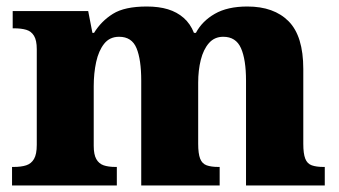

<svg xmlns="http://www.w3.org/2000/svg" viewBox="-20 -570 1043 590"><path d="M17 0V-57H22Q45 -57 60.5 -62Q76 -67 84.5 -81.5Q93 -96 93 -125V-419Q93 -446 84.5 -460Q76 -474 60.5 -478.5Q45 -483 23 -483H19V-536H251L264 -469H269Q291 -505 327 -527.5Q363 -550 431 -550Q468 -550 496 -541.5Q524 -533 544.5 -515Q565 -497 576 -469H582Q601 -505 640 -527.5Q679 -550 740 -550Q822 -550 867 -504.5Q912 -459 912 -358V-128Q912 -98 918 -82.5Q924 -67 938 -62Q952 -57 974 -57H978V0H736V-322Q736 -387 720.5 -422Q705 -457 666 -457Q639 -457 622 -437.5Q605 -418 597 -386Q589 -354 589 -316V-128Q589 -98 595 -82.5Q601 -67 615 -62Q629 -57 651 -57H655V0H414V-322Q414 -387 399.5 -422Q385 -457 346 -457Q317 -457 300 -435.5Q283 -414 275.5 -379.5Q268 -345 268 -305V-122Q268 -95 276 -81Q284 -67 298.5 -62Q313 -57 335 -57H339V0Z"/></svg>

Font: Noto Serif Khmer ExtraBold
Style: Regular
Weight: 800
Version: Version 2.003